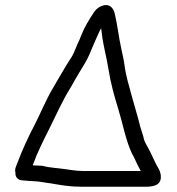

<svg xmlns="http://www.w3.org/2000/svg" viewBox="-20 -668 685 745"><path d="M117.2 -189.2C90.6 -139 65.5 -84.5 45.8 -31.6L40.6 -17.6C38.2 -11.2 38.1 -4.2 40 2C38.2 17 48.2 29.3 62.5 31.4L72.6 32.4C86.7 33.9 100 34.5 117.8 35.5C138.7 36.7 153.3 41 176.5 43.4L193.6 46.3C223.3 51.4 255.6 56.5 292.1 56.5H552.1C561.6 56.5 566.9 55.2 575.9 53.2C614.4 44.5 605.5 4.2 596 -12.5C581.1 -36.5 569.9 -67 555.8 -92.3L548.3 -105.8C544 -113.5 539.3 -123.3 538.3 -129C536.1 -141.5 528.2 -161.6 524.4 -175.8C514.2 -218 500.8 -259.2 490 -299.9C479.1 -340.8 468.2 -373.9 462.5 -419.4C459.9 -439.3 455 -458.1 451.2 -476.4C440.6 -523.2 436.4 -568.9 425.1 -615.6C419.7 -638 404.9 -653.1 381.3 -647.1C367 -643.5 354.4 -634.8 345.4 -621.7C326.5 -593.1 308.4 -564.6 294.8 -529.9L288.4 -513.6C276.4 -490.9 268.9 -463.8 257.6 -446.6C231.1 -406.4 207.1 -362.6 183 -322C159.4 -282 137.4 -229.3 117.2 -189.2ZM128 -25.5C119.5 -25.5 113.3 -26.5 106.9 -26.5C124.3 -75.4 147.9 -122 171.6 -169C197.4 -221.4 223.7 -279.4 251.8 -324.8C257.5 -334 262.1 -342 268.7 -354.4L285 -382.1C294.1 -397.6 298.8 -405.2 307.8 -419.7C322.1 -442.5 334.1 -473.2 343.8 -496.8L359.3 -531.8C363.3 -540.7 366.6 -548.4 372.4 -558.7C373.4 -552.8 374.2 -545.8 375.1 -537.8C380.5 -490.8 393.4 -447.1 400.6 -401.2C409.7 -343.4 423.8 -294 439.3 -243.7C456.3 -188.6 467.7 -124.2 491.9 -72.4C491.9 -72.2 492.1 -71.9 492.2 -71.7L499.7 -58.2C506.7 -41.4 516.3 -23.1 526.1 -4.5H301.7C270.6 -4.5 242 -11.3 211.6 -14.4L192.9 -16.4C177.7 -18.1 159.5 -20.4 147.2 -24C146.4 -24.3 145 -24.5 143.9 -24.5C141.5 -24.5 134.9 -25.5 128 -25.5Z"/></svg>

Font: CiSf OpenHand
Style: BdObl
Weight: 400
Foundry: Cannot Into Space Fonts
Version: Version 0.7892